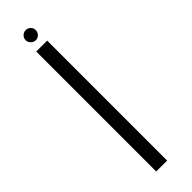

<svg xmlns="http://www.w3.org/2000/svg" viewBox="-264 -764 764 764"><g transform="rotate(-45 117.5 -382.5)"><path d="M74.5 0H136V-675H74.5ZM105.5 -708Q117 -708 125.2 -716.5Q133.5 -725 133.5 -737Q133.5 -748.5 125.2 -756.8Q117 -765 105.5 -765Q93.5 -765 85 -756.8Q76.5 -748.5 76.5 -737Q76.5 -725 85.2 -716.5Q94 -708 105.5 -708Z"/></g></svg>

Font: Anybody Thin Light
Style: Regular
Weight: 300
Version: Version 1.113;gftools[0.9.25]